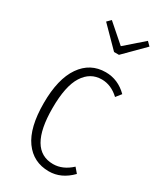

<svg xmlns="http://www.w3.org/2000/svg" viewBox="-195 -831 768 912"><g transform="rotate(30 189.0 -375.0)"><path d="M334 -761.2 354 -741.2 248 -634.8H221.2L116.2 -741.2L136.2 -761.2L234.9 -674.8ZM235.8 -532.2Q303.7 -532.2 355 -481L332 -452.1Q288.1 -493.2 236.8 -493.2Q173.8 -493.2 137.5 -436Q101.1 -378.9 101.1 -257.8Q101.1 -28.8 235.8 -28.8Q288.6 -28.8 335 -71.8L357.9 -44.9Q303.2 11.2 235.8 11.2Q150.4 11.2 101.8 -56.4Q53.2 -124 53.2 -257.8Q53.2 -390.6 102.3 -461.4Q151.4 -532.2 235.8 -532.2Z"/></g></svg>

Font: Fira Sans Compressed ExtraLight
Style: Regular
Weight: 250
Width: 1
Designer: Carrois Corporate & Edenspiekermann AG
Foundry: Carrois Corporate GbR & Edenspiekermann AG
Version: Version 4.203;PS 004.203;hotconv 1.0.88;makeotf.lib2.5.64775